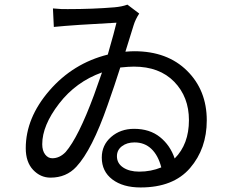

<svg xmlns="http://www.w3.org/2000/svg" viewBox="-20 -784 1040 841"><path d="M589.8 -32.2Q641.6 -32.2 686.5 -50.8Q672.9 -103.5 643.1 -131.8Q613.3 -160.2 569.3 -160.2Q536.1 -160.2 514.2 -143.6Q492.2 -127 492.2 -99.6Q492.2 -68.4 519.5 -50.3Q546.9 -32.2 589.8 -32.2ZM391.6 -367.2Q419.9 -445.3 426.8 -466.8Q312.5 -425.8 238.8 -330.1Q165 -234.4 165 -152.3Q165 -124 177.7 -107.4Q190.4 -90.8 209 -90.8Q241.2 -90.8 267.6 -118.2Q323.2 -182.6 391.6 -367.2ZM565.4 -673.8 529.3 -557.6Q554.7 -559.6 568.4 -559.6Q712.9 -559.6 799.3 -474.1Q885.7 -388.7 885.7 -256.8Q885.7 -132.8 812.5 -47.9Q739.3 37.1 595.7 37.1Q518.6 37.1 472.2 2Q425.8 -33.2 425.8 -93.8Q425.8 -148.4 466.8 -184.1Q507.8 -219.7 567.4 -219.7Q635.7 -219.7 680.7 -183.6Q725.6 -147.5 745.1 -89.8Q807.6 -152.3 807.6 -257.8Q807.6 -359.4 743.2 -425.8Q678.7 -492.2 566.4 -492.2Q543.9 -492.2 506.8 -488.3Q482.4 -411.1 451.2 -323.2Q382.8 -127 314.5 -53.7Q270.5 -5.9 201.2 -5.9Q157.2 -5.9 125 -40Q92.8 -74.2 92.8 -134.8Q92.8 -267.6 196.3 -387.2Q299.8 -506.8 452.1 -544.9Q482.4 -650.4 490.2 -684.6Q302.7 -674.8 215.8 -666L211.9 -747.1Q252.9 -743.2 276.4 -744.1Q387.7 -744.1 481.4 -752Q514.6 -754.9 538.1 -763.7L589.8 -724.6Q573.2 -699.2 565.4 -673.8Z"/></svg>

Font: Gen Shin Gothic Regular
Style: Regular
Weight: 400
Designer: [Source Han Sans]
Ryoko NISHIZUKA  (kana & ideographs); Paul D. Hunt (Latin, Greek & Cyrillic); Wenlong ZHANG  (bopomofo
Version: Version 1.002.20150607